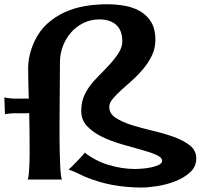

<svg xmlns="http://www.w3.org/2000/svg" viewBox="-25 -841 950 890"><path d="M481.4 -345.7Q481.4 -314.5 511.2 -294.9Q541 -275.4 585.9 -261.2Q630.9 -247.1 683.1 -234.9Q735.4 -222.7 780.3 -206.5Q825.2 -190.4 855 -167Q884.8 -143.6 884.8 -106.4Q884.8 -68.4 856.4 -42.5Q828.1 -16.6 788.1 -1Q748 14.6 705.1 21.5Q662.1 28.3 631.8 28.3Q561.5 28.3 495.6 16.1Q429.7 3.9 365.2 -23.4Q359.4 -26.4 349.1 -31.2Q338.9 -36.1 328.1 -41Q317.4 -45.9 307.6 -49.8Q297.9 -53.7 293 -53.7Q293.9 -55.7 305.7 -66.9Q317.4 -78.1 331.1 -92.3Q344.7 -106.4 356 -118.7Q367.2 -130.9 367.2 -133.8Q418 -94.7 479 -76.2Q540 -57.6 603.5 -57.6Q610.4 -57.6 630.9 -59.1Q651.4 -60.5 672.4 -64.5Q693.4 -68.4 710 -76.2Q726.6 -84 726.6 -95.7Q726.6 -111.3 698.7 -123.5Q670.9 -135.7 629.4 -147Q587.9 -158.2 539.1 -172.4Q490.2 -186.5 448.7 -206.5Q407.2 -226.6 379.4 -255.4Q351.6 -284.2 351.6 -326.2Q351.6 -360.4 361.3 -387.2Q371.1 -414.1 390.6 -441.4Q405.3 -461.9 430.7 -487.3Q456.1 -512.7 481 -539.6Q505.9 -566.4 523.9 -594.2Q542 -622.1 542 -648.4Q542 -699.2 514.2 -725.1Q486.3 -751 435.5 -751Q395.5 -751 361.8 -734.4Q328.1 -717.8 304.2 -690.4Q280.3 -663.1 266.6 -627.4Q252.9 -591.8 252.9 -553.7Q252.9 -483.4 252 -412.6Q251 -341.8 251 -270.5Q251 -263.7 251 -242.7Q251 -221.7 251 -193.4Q251 -165 252 -133.8Q252.9 -102.5 253.9 -76.2Q254.9 -49.8 257.3 -30.8Q259.8 -11.7 262.7 -8.8H102.5Q106.4 -11.7 108.4 -32.2Q110.4 -52.7 111.3 -76.7Q112.3 -100.6 112.3 -122.1Q112.3 -143.6 112.3 -149.4Q112.3 -191.4 111.8 -232.9Q111.3 -274.4 110.4 -316.4Q85 -315.4 53.7 -315.9Q22.5 -316.4 -2 -311.5L-4.9 -389.6Q6.8 -386.7 21.5 -385.3Q36.1 -383.8 51.3 -383.8Q66.4 -383.8 81.5 -383.8Q96.7 -383.8 108.4 -383.8Q107.4 -418.9 106.4 -454.1Q105.5 -489.3 105.5 -523.4Q105.5 -556.6 113.3 -588.4Q121.1 -620.1 134.8 -649.4Q158.2 -699.2 194.8 -731.9Q231.4 -764.6 275.9 -784.7Q320.3 -804.7 370.1 -813Q419.9 -821.3 471.7 -821.3Q513.7 -821.3 554.2 -814Q594.7 -806.6 626 -788.1Q657.2 -769.5 676.3 -737.8Q695.3 -706.1 695.3 -656.2Q695.3 -618.2 679.7 -585Q664.1 -551.8 640.1 -522.9Q616.2 -494.1 588.4 -469.2Q560.5 -444.3 536.6 -422.9Q512.7 -401.4 497.1 -382.3Q481.4 -363.3 481.4 -345.7Z"/></svg>

Font: Cherry Cream Soda
Style: Regular
Weight: 400
Designer: Font Diner, Inc
Foundry: Font Diner, Inc
Version: Version 1.001